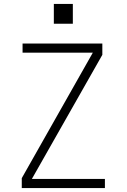

<svg xmlns="http://www.w3.org/2000/svg" viewBox="-20 -950 640 970"><path d="M90 0V-50L449 -684H94V-730H497V-673L141 -46H510V0ZM252 -930H348V-830H252Z"/></svg>

Font: Tiny Thin
Style: Regular
Weight: 100
Monospace: yes
Designer: Philipp Nurullin, Konstantin Bulenkov
Foundry: JetBrains
Version: Version 2.251; ttfautohint (v1.8.4.7-5d5b)